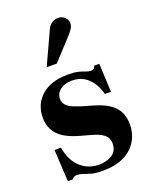

<svg xmlns="http://www.w3.org/2000/svg" viewBox="-143 -834 736 926"><g transform="rotate(-20 224.5 -371.5)"><path d="M223 12Q186 12 163.5 5.5Q141 -1 126.5 -6.5Q112 -12 97 -12Q87 -12 81 -8Q75 -4 71 1H46L37 -162H70Q81 -96 120 -59Q159 -22 217 -22Q254 -22 282.5 -39.5Q311 -57 311 -96Q311 -115 303 -127.5Q295 -140 278.5 -150Q262 -160 234 -168L169 -186Q98 -207 67.5 -241.5Q37 -276 37 -327Q37 -397 86 -439.5Q135 -482 221 -482Q255 -482 274.5 -477Q294 -472 307.5 -466.5Q321 -461 333 -461Q345 -461 349.5 -466.5Q354 -472 356 -479H382L389 -333H358Q348 -370 330 -395.5Q312 -421 287.5 -434.5Q263 -448 230 -448Q192 -448 169 -430Q146 -412 146 -385Q146 -364 159.5 -350.5Q173 -337 193 -329.5Q213 -322 230 -316L282 -301Q332 -287 362.5 -267Q393 -247 407 -219.5Q421 -192 421 -155Q421 -107 398 -69Q375 -31 331 -9.5Q287 12 223 12ZM138 -550 216 -719Q226 -739 240.5 -747Q255 -755 271 -755Q290 -755 304 -742Q318 -729 318 -711Q318 -701 314 -691.5Q310 -682 294 -663L190 -550Z"/></g></svg>

Font: Frank Ruhl Libre ExtraBold
Style: Regular
Weight: 800
Designer: Yanek Iontef
Foundry: Fontef
Version: Version 6.003;gftools[0.9.30]